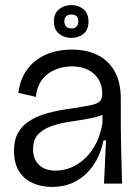

<svg xmlns="http://www.w3.org/2000/svg" viewBox="-20 -722 550 755"><path d="M184 13Q143 13 109 -2Q75 -17 55 -48.5Q35 -80 35 -129Q35 -171 50.5 -199Q66 -227 95 -246Q124 -265 165 -276.5Q206 -288 258 -295Q311 -303 337.5 -308.5Q364 -314 373 -324Q382 -334 382 -353Q382 -403 349 -432Q316 -461 262 -461Q231 -461 200.5 -449.5Q170 -438 148 -412Q126 -386 121 -341L52 -357Q58 -402 77 -434Q96 -466 125 -487Q154 -508 189 -517.5Q224 -527 262 -527Q319 -527 362 -506.5Q405 -486 430 -443Q455 -400 455 -333V-227Q455 -190 456 -151.5Q457 -113 458 -74.5Q459 -36 460 0H389Q391 -44 393 -85Q395 -126 397 -170H387Q377 -119 350.5 -77.5Q324 -36 282 -11.5Q240 13 184 13ZM199 -51Q230 -51 260 -63.5Q290 -76 315.5 -100.5Q341 -125 358.5 -159.5Q376 -194 383 -239V-285L410 -290Q397 -274 370 -265.5Q343 -257 309 -252Q275 -247 240.5 -241Q206 -235 176 -223.5Q146 -212 128 -191.5Q110 -171 110 -135Q110 -96 133.5 -73.5Q157 -51 199 -51ZM261 -573Q232 -573 212 -589.5Q192 -606 192 -638Q192 -670 212.5 -686Q233 -702 261 -702Q289 -702 308.5 -685.5Q328 -669 328 -637Q328 -605 308.5 -589Q289 -573 261 -573ZM262 -610Q274 -610 281 -617.5Q288 -625 288 -638Q288 -651 281 -658Q274 -665 261 -665Q249 -665 241 -658.5Q233 -652 233 -638Q233 -625 240.5 -617.5Q248 -610 262 -610Z"/></svg>

Font: Bricolage Grotesque 72pt Light
Style: Regular
Weight: 300
Designer: Mathieu Triay
Foundry: Atelier Triay
Version: Version 1.001;gftools[0.9.33.dev8+g029e19f]